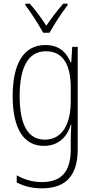

<svg xmlns="http://www.w3.org/2000/svg" viewBox="-20 -784 518 1045"><path d="M215 -606H250C274 -651 316 -714 348 -756V-764H324C289 -723 260 -686 232 -644C206 -685 171 -732 142 -764H118V-756C146 -720 189 -653 215 -606ZM227 -539C107 -539 49 -435 49 -261C49 -79 112 10 219 10C295 10 345 -36 365 -105H368C366 -67 365 -41 365 -10V30C365 149 315 207 208 207C155 207 112 193 71 170V209C109 229 153 241 208 241C345 241 403 165 403 27V-529H373L368 -445H364C343 -497 303 -539 227 -539ZM230 -505C329 -505 365 -422 365 -308V-232C365 -127 330 -24 224 -24C134 -24 87 -101 87 -261C87 -410 129 -505 230 -505Z"/></svg>

Font: Noto Sans Condensed ExtraLight
Style: Regular
Weight: 200
Width: 3
Designer: Monotype Design Team
Foundry: Monotype Imaging Inc.
Version: Version 2.013